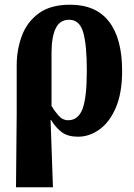

<svg xmlns="http://www.w3.org/2000/svg" viewBox="-20 -569 571 816"><path d="M48 227 51 -90V-292Q51 -358 73 -417Q95 -476 145 -512.5Q195 -549 278 -549Q388 -549 443.5 -477Q499 -405 499 -268Q499 -174 472.5 -112Q446 -50 403 -19Q360 12 312 12Q269 12 243.5 -6.5Q218 -25 197 -59H195L205 227ZM270 -58Q312 -58 330.5 -105.5Q349 -153 349 -270Q349 -379 333.5 -432Q318 -485 274 -485Q234 -485 216.5 -448Q199 -411 199 -344V-119Q211 -98 228.5 -78Q246 -58 270 -58Z"/></svg>

Font: Noto Serif ExtraCondensed ExtraBold
Style: Regular
Weight: 800
Width: 2
Designer: Monotype Design Team
Foundry: Monotype Imaging Inc.
Version: Version 2.013; ttfautohint (v1.8.4.7-5d5b)